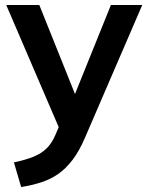

<svg xmlns="http://www.w3.org/2000/svg" viewBox="-20 -525 597 772"><path d="M65 227 36 128Q83 118 115 105Q147 92 168 71Q189 50 203 17L228 -42L225 7L5 -505H138L296 -111H267L426 -505H552L322 28Q299 82 272 117.5Q245 153 214 174.5Q183 196 146 208Q109 220 65 227Z"/></svg>

Font: Mulish ExtraLight
Style: Regular
Weight: 200
Designer: Vernon Adams
Foundry: Vernon Adams
Version: Version 3.603